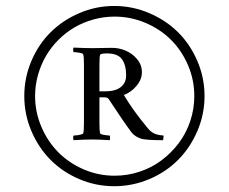

<svg xmlns="http://www.w3.org/2000/svg" viewBox="-20 -791 786 660"><path d="M87.9 -340.6Q63.5 -397.9 63.5 -460.9Q63.5 -523.9 87.9 -581.3Q112.3 -638.7 153.8 -679.9Q195.3 -721.2 252.4 -745.8Q309.6 -770.5 372.6 -770.5Q435.5 -770.5 493.2 -745.8Q550.8 -721.2 592.3 -679.9Q633.8 -638.7 658.4 -581.3Q683.1 -523.9 683.1 -460.9Q683.1 -397.9 658.4 -340.6Q633.8 -283.2 592.3 -241.5Q550.8 -199.7 493.2 -175.3Q435.5 -150.9 372.6 -150.9Q309.6 -150.9 252.4 -175.3Q195.3 -199.7 153.8 -241.5Q112.3 -283.2 87.9 -340.6ZM100.6 -460.9Q100.6 -405.8 122.3 -355Q144 -304.2 180.7 -267.3Q217.3 -230.5 267.8 -208.7Q318.4 -187 374 -187Q418.5 -187 460.2 -200.9Q502 -214.8 535.6 -240.2Q569.3 -265.6 594.7 -299.3Q620.1 -333 634 -374.8Q647.9 -416.5 647.9 -460.9Q647.9 -516.6 626.2 -567.1Q604.5 -617.7 567.6 -654.3Q530.8 -690.9 480 -712.4Q429.2 -733.9 374 -733.9Q336.9 -733.9 301.5 -724.1Q266.1 -714.4 236.1 -696.8Q206.1 -679.2 180.9 -654.1Q155.8 -628.9 138.2 -598.9Q120.6 -568.8 110.6 -533.4Q100.6 -498 100.6 -460.9ZM233.4 -325.2Q237.3 -325.2 244.1 -325.9Q251 -326.7 258.3 -328.6Q265.6 -330.6 266.1 -333Q268.6 -340.8 268.6 -368.2V-568.8Q268.6 -595.7 266.1 -604Q265.6 -607.4 253.2 -609.6Q240.7 -611.8 233.4 -611.8Q231.4 -613.3 231.4 -619.6Q231.4 -626 233.4 -627.4Q272 -625.5 297.9 -625.5Q305.7 -625.5 328.1 -626Q350.6 -626.5 365.7 -626.5Q388.7 -626.5 411.4 -617.2Q434.1 -607.9 450.9 -588.1Q467.8 -568.4 467.8 -542.5Q467.8 -518.1 449.5 -496.1Q431.2 -474.1 405.8 -464.4Q436 -413.1 487.3 -351.1Q498 -337.9 509.8 -332.3Q521.5 -326.7 541.5 -325.2Q542.5 -324.2 542.2 -321.8Q542 -319.3 541.7 -316.9Q541.5 -314.5 541 -312Q540.5 -309.6 540.5 -309.1Q478.5 -309.1 463.4 -314.9Q443.4 -321.8 432.6 -335.4Q406.2 -370.1 353.5 -450.7Q349.1 -456.5 338.9 -456.5H321.8V-368.2Q321.8 -340.8 324.2 -333Q324.7 -329.6 336.9 -327.4Q349.1 -325.2 356.9 -325.2Q358.4 -323.2 358.4 -317.1Q358.4 -311 356.9 -309.1Q318.4 -311.5 295.9 -311.5Q272 -311.5 233.4 -309.1Q231.4 -311 231.4 -317.1Q231.4 -323.2 233.4 -325.2ZM321.8 -477.1H342.3Q363.3 -477.1 378.9 -482.7Q394.5 -488.3 404.1 -500.7Q413.6 -513.2 413.6 -531.2Q413.6 -567.4 399.2 -587.4Q384.8 -607.4 347.7 -607.4Q326.2 -607.4 324.2 -602.5Q321.8 -597.2 321.8 -566.4Z"/></svg>

Font: Crimson
Style: Regular
Weight: 400
Version: Version 0.8